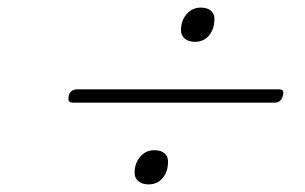

<svg xmlns="http://www.w3.org/2000/svg" viewBox="-20 -690 803 505"><path d="M173 -420Q163 -420 161 -424.5Q159 -429 161 -439Q166 -455 183 -455H713Q723 -455 724.5 -450.5Q726 -446 724 -438Q719 -420 703 -420ZM371 -205Q354 -205 344 -213.5Q334 -222 334 -235Q334 -261 349 -278Q364 -295 386 -295Q403 -295 412.5 -287Q422 -279 422 -265Q422 -239 408 -222Q394 -205 371 -205ZM493 -580Q476 -580 466 -588.5Q456 -597 456 -610Q456 -636 471 -653Q486 -670 508 -670Q525 -670 534.5 -662Q544 -654 544 -640Q544 -614 530 -597Q516 -580 493 -580Z"/></svg>

Font: Playwrite US Trad Thin
Style: Regular
Weight: 250
Designer: Veronika Burian, José Scaglione
Foundry: TypeTogether
Version: Version 1.003